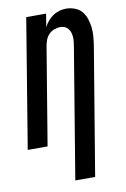

<svg xmlns="http://www.w3.org/2000/svg" viewBox="-103 -802 705 1077"><g transform="rotate(-10 250.0 -264.0)"><path d="M236 215 359 -528Q361 -541 362.5 -554.5Q364 -568 363 -581Q362 -594 358 -606Q354 -618 346.5 -627.5Q339 -637 327.5 -642Q316 -647 303 -647Q285 -647 267.5 -640.5Q250 -634 237 -620.5Q224 -607 217.5 -590Q211 -573 208 -555L116 0H3L124 -735H237L225 -660Q234 -678 247 -693.5Q260 -709 277 -720.5Q294 -732 313 -737.5Q332 -743 351 -743Q377 -743 401 -734Q425 -725 440.5 -707Q456 -689 464 -665Q472 -641 475 -616Q478 -591 476 -565Q474 -539 470 -513L349 215Z"/></g></svg>

Font: Iosevka Term Curly Oblique
Style: Bold
Weight: 700
Italic angle: -9°
Designer: Belleve Invis
Foundry: Belleve Invis
Version: Version 32.3.0